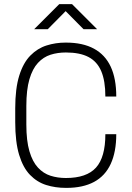

<svg xmlns="http://www.w3.org/2000/svg" viewBox="-20 -903 640 933"><path d="M300 10Q249 10 204.5 -4Q160 -18 126 -53Q92 -88 73 -150.5Q54 -213 54 -310V-376Q54 -473 73.5 -535.5Q93 -598 127.5 -633Q162 -668 206 -682Q250 -696 298 -696H301Q382 -696 436.5 -666.5Q491 -637 518 -579Q545 -521 545 -434H492Q492 -510 472 -557Q452 -604 410 -626Q368 -648 300 -648Q260 -648 225.5 -637Q191 -626 164.5 -597.5Q138 -569 123 -518Q108 -467 108 -388V-298Q108 -219 123 -168Q138 -117 164.5 -88.5Q191 -60 225.5 -49Q260 -38 300 -38Q401 -38 446.5 -88.5Q492 -139 492 -251H545Q545 -165 518 -106.5Q491 -48 437 -19Q383 10 303 10ZM146 -761 268 -883H330L452 -761H386L288 -860H310L212 -761Z"/></svg>

Font: Chivo Mono Thin
Style: Regular
Weight: 250
Designer: Hector Gatti
Foundry: Omnibus-Type
Version: Version 1.008